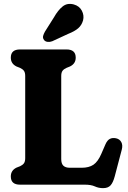

<svg xmlns="http://www.w3.org/2000/svg" viewBox="-20 -956 665 994"><path d="M342.5 -612 324 -604.5Q310.5 -598.5 303.8 -589.5Q297 -580.5 297 -562.5V-132.5Q297 -108.5 308.2 -98Q319.5 -87.5 341.5 -87.5H403Q440.5 -87.5 463.8 -103.2Q487 -119 504.5 -159.5L526 -209Q535.5 -230.5 549.2 -237.2Q563 -244 581 -240Q599.5 -236 608 -220.2Q616.5 -204.5 610.5 -181.5L574 -43Q565.5 -11 552.5 3.5Q539.5 18 513.5 18Q490.5 18 471 9Q451.5 0 418.5 0H83.5Q36 0 36 -42.5Q36 -73.5 65 -88L84 -95.5Q97 -101.5 103.8 -110.5Q110.5 -119.5 110.5 -137.5V-562.5Q110.5 -580.5 103.8 -589.5Q97 -598.5 84 -604.5L65 -612Q36 -626.5 36 -657.5Q36 -700 83.5 -700H324.5Q372 -700 372 -657.5Q372 -626.5 342.5 -612ZM259.5 -866.5Q280 -903 304.2 -922.5Q328.5 -942 362 -933Q391 -925 403.8 -900.5Q416.5 -876 410 -850.5Q403 -825.5 385 -809.8Q367 -794 331.5 -780L250.5 -742.5Q239 -738 226.8 -739.2Q214.5 -740.5 208 -749Q200.5 -759 203.2 -769.8Q206 -780.5 212.5 -792Z"/></svg>

Font: Fraunces 72pt S100
Style: Bold
Weight: 700
Version: Version 1.000; ttfautohint (v1.8.3)